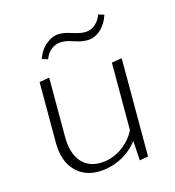

<svg xmlns="http://www.w3.org/2000/svg" viewBox="-95 -690 706 775"><g transform="rotate(-15 258.0 -302.5)"><path d="M223 4Q161 4 123.5 -37.5Q86 -79 86 -154V-407L128 -414V-166Q128 -101 157 -64.5Q186 -28 238 -28Q267 -28 297 -40Q327 -52 354 -78Q381 -104 398 -146L416 -127Q397 -81 365 -52Q333 -23 295.5 -9.5Q258 4 223 4ZM395 3 388 -108V-407L431 -414V-3ZM143 -487 119 -494Q130 -530 157 -552Q184 -574 212 -574Q230 -574 247 -569Q264 -564 281.5 -559Q299 -554 316 -554Q339 -554 357.5 -569Q376 -584 385 -609L409 -602Q398 -566 372.5 -543Q347 -520 316 -520Q297 -520 279.5 -525Q262 -530 246 -535Q230 -540 212 -540Q190 -540 171.5 -526.5Q153 -513 143 -487Z"/></g></svg>

Font: Ysabeau ExtraLight
Style: Regular
Weight: 250
Designer: Christian Thalmann (Catharsis Fonts)
Version: Version 2.002